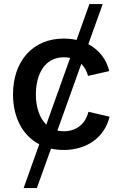

<svg xmlns="http://www.w3.org/2000/svg" viewBox="-20 -748 619 972"><path d="M99.6 204.1H166.5L238.3 4.4C258.3 8.8 279.8 11.2 302.2 11.2C419.9 11.2 509.3 -52.2 534.7 -157.2L427.7 -182.1C413.6 -123 369.1 -83.5 303.2 -83.5C291.5 -83.5 280.8 -85 270.5 -86.9L391.6 -424.8C407.7 -408.7 419.4 -388.2 425.8 -363.8L533.2 -388.2C518.1 -449.7 480 -496.6 427.2 -524.4L500 -727.5H432.6L367.7 -545.9C347.2 -550.3 325.2 -552.7 302.2 -552.7C147 -552.7 45.9 -439.9 45.9 -270C45.9 -151.9 95.7 -61 178.7 -17.6ZM161.6 -270C161.6 -374.5 208 -458 303.2 -458C314.5 -458 325.2 -457 335 -454.6L214.4 -117.2C179.2 -150.9 161.6 -207 161.6 -270Z"/></svg>

Font: Raveo Medium
Style: Regular
Weight: 500
Designer: Jakub Foglar, Rasmus Andersson (Inter)
Foundry: Jakubfoglar.com
Version: Version 1.100;Glyphs 3.2.3 (3260)